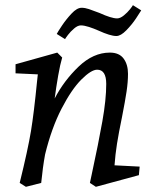

<svg xmlns="http://www.w3.org/2000/svg" viewBox="-20 -711 596 741"><path d="M123 -397 126 -424 40 -428V-463L201 -508L220 -489Q212 -462 204.5 -419Q197 -376 191 -331Q227 -400 283.5 -454Q340 -508 404 -508Q440 -508 457 -485Q474 -462 474 -426Q474 -395 468.5 -358Q463 -321 451 -260Q438 -197 431.5 -156Q425 -115 422 -73L519 -68L516 -35L350 10L327 -5L334 -38Q360 -158 375 -242.5Q390 -327 390 -387Q390 -442 355 -442Q332 -442 294 -404Q256 -366 217.5 -291.5Q179 -217 154 -115Q145 -66 139 -5L80 10L56 -5Q88 -135 99.5 -205Q111 -275 123 -397ZM295 -681Q308 -681 323 -676Q338 -671 364 -661Q410 -640 432 -640Q444 -640 458 -651.5Q472 -663 481.5 -675Q491 -687 493 -691L525 -671Q521 -664 505 -640Q489 -616 467.5 -594Q446 -572 429 -572Q406 -572 360 -593Q342 -601 323.5 -607Q305 -613 292 -613Q280 -613 266 -601Q252 -589 242.5 -576.5Q233 -564 231 -560L199 -580Q203 -588 219 -612Q235 -636 256 -658.5Q277 -681 295 -681Z"/></svg>

Font: Andada Pro
Style: Italic
Weight: 400
Italic angle: -7°
Designer: Carolina Giovagnoli
Foundry: Huerta Tipografica
Version: Version 3.005; ttfautohint (v1.8.4)